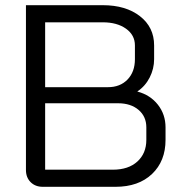

<svg xmlns="http://www.w3.org/2000/svg" viewBox="-20 -720 702 740"><path d="M80 -65V-700H376Q465 -700 519.5 -657.5Q574 -615 574 -545V-492Q574 -455 557 -421.5Q540 -388 510 -368V-367Q559 -354 588.5 -316.5Q618 -279 618 -229V-181Q618 -99 566 -49.5Q514 0 425 0H145Q116 0 98 -18Q80 -36 80 -65ZM396 -384Q443 -384 471.5 -413.5Q500 -443 500 -492V-545Q500 -585 465.5 -609.5Q431 -634 376 -634H154V-384ZM415 -66Q475 -66 509.5 -97.5Q544 -129 544 -181V-229Q544 -271 514 -296.5Q484 -322 435 -322H154V-66Z"/></svg>

Font: Stavian Regular
Style: Regular
Weight: 400
Version: Version 1.000; ttfautohint (v1.6)